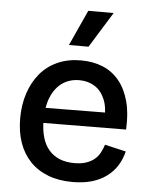

<svg xmlns="http://www.w3.org/2000/svg" viewBox="-54 -802 678 860"><g transform="rotate(5 285.0 -372.0)"><path d="M304 13Q242 13 194 -5.5Q146 -24 113 -58.5Q80 -93 63 -141.5Q46 -190 46 -251Q46 -312 63 -363.5Q80 -415 111.5 -453Q143 -491 189.5 -512Q236 -533 295 -533Q350 -533 393.5 -515Q437 -497 467 -460.5Q497 -424 512 -369.5Q527 -315 523 -242L116 -239V-307L459 -310L421 -268Q427 -328 411 -367Q395 -406 365 -425Q335 -444 296 -444Q252 -444 219.5 -421.5Q187 -399 169 -356Q151 -313 151 -253Q151 -163 191 -117.5Q231 -72 305 -72Q336 -72 358 -79.5Q380 -87 395 -99.5Q410 -112 419.5 -129.5Q429 -147 435 -166L530 -144Q521 -107 502.5 -78.5Q484 -50 456 -29.5Q428 -9 390.5 2Q353 13 304 13ZM323 -597H235L308 -757H422Z"/></g></svg>

Font: Bricolage Grotesque 96pt ExtraBold Medium
Style: Regular
Weight: 500
Version: Version 1.001;gftools[0.9.33.dev8+g029e19f]